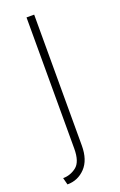

<svg xmlns="http://www.w3.org/2000/svg" viewBox="-125 -434 431 688"><g transform="rotate(-20 90.5 -90.0)"><path d="M6.9 216.7 0 190.3Q27.8 190.3 50.7 172.6Q73.6 154.9 73.6 104.2V-395.8H102.8V103.5Q102.8 158.3 75 187.5Q47.2 216.7 6.9 216.7Z"/></g></svg>

Font: Afacad Flux Thin
Style: Regular
Weight: 250
Designer: Kristian Moeller
Foundry: Dicotype
Version: Version 1.100